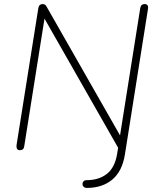

<svg xmlns="http://www.w3.org/2000/svg" viewBox="-20 -731 772 942"><path d="M406 191Q398 191 392.5 187Q387 183 385.5 177.5Q384 172 385.5 166.5Q387 161 391.5 157Q396 153 404 153Q465 153 504.5 122Q544 91 555 22L562 -22L563 0L185 -663H202L99 -14Q98 -4 92.5 1Q87 6 77 6Q68 6 64 -0.5Q60 -7 61 -18L168 -691Q170 -702 175.5 -706.5Q181 -711 189 -711Q197 -711 201.5 -707.5Q206 -704 210 -696L583 -42H565L668 -691Q670 -702 675.5 -706.5Q681 -711 691 -711Q700 -711 704 -704.5Q708 -698 706 -687L593 26Q580 109 531 150Q482 191 406 191Z"/></svg>

Font: Nunito ExtraLight
Style: Italic
Weight: 200
Italic angle: -9°
Designer: Vernon Adams
Foundry: Vernon Adams
Version: Version 3.602